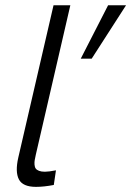

<svg xmlns="http://www.w3.org/2000/svg" viewBox="-20 -710 504 737"><path d="M118.2 7.3Q67.4 7.3 52.5 -21.5Q37.6 -50.3 50.3 -105.5L185.5 -689.9H250L117.7 -117.2Q114.7 -104 113.3 -95.7Q111.8 -87.4 112.5 -77.9Q113.3 -68.4 117.2 -63Q121.1 -57.6 129.9 -54.2Q138.7 -50.8 152.3 -50.8Q167 -50.8 194.8 -56.2L186.5 0Q148.4 7.3 118.2 7.3ZM290 -484.9 395 -689.9H463.9L332 -484.9Z"/></svg>

Font: HK Grotesk Legacy
Style: Italic
Weight: 400
Italic angle: -13°
Designer: Alfredo Marco Pradil
Foundry: Hanken Design Co.
Version: Version 2.022;PS 002.022;hotconv 1.0.88;makeotf.lib2.5.64775